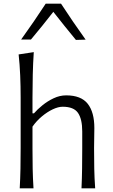

<svg xmlns="http://www.w3.org/2000/svg" viewBox="-20 -1026 614 1046"><path d="M87.5 0Q90.5 -55.5 91.5 -107Q92.5 -158.5 92.5 -219.5V-494Q92.5 -557 90 -615.5Q87.5 -674 81.5 -729.5L164 -742Q160 -681.5 158.5 -620.2Q157 -559 157 -494V-408.5H165Q183 -429.5 211 -452.2Q239 -475 272.5 -490.8Q306 -506.5 340.5 -506.5Q421.5 -506.5 457.8 -460.8Q494 -415 494 -328.5Q494 -296.5 493.2 -268.8Q492.5 -241 492.5 -219.5Q492.5 -158.5 493.5 -107Q494.5 -55.5 498.5 0H424Q426.5 -55.5 427.2 -106.8Q428 -158 428 -217V-310.5Q428 -377 405 -410.8Q382 -444.5 321.5 -444.5Q297 -444.5 267 -430.2Q237 -416 207.8 -391.5Q178.5 -367 157 -336V-217Q157 -158 158 -106.8Q159 -55.5 162.5 0ZM393.5 -808.5Q362 -846.5 331.2 -885Q300.5 -923.5 270.5 -961.5Q241 -924 210.8 -886.2Q180.5 -848.5 148.5 -810.5H95Q130.5 -860 164 -908.8Q197.5 -957.5 229 -1006H312.5Q376 -908.5 446.5 -810Z"/></svg>

Font: Commissioner Flair Light
Style: Regular
Weight: 300
Designer: Kostas Bartsokas
Foundry: Kostas Bartsokas
Version: Version 1.000; ttfautohint (v1.8.3)